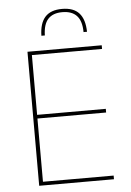

<svg xmlns="http://www.w3.org/2000/svg" viewBox="-57 -870 621 912"><g transform="rotate(-5 253.5 -414.0)"><path d="M92.5 0V-639H112V0ZM99 0V-17.5H449V0ZM102.5 -319V-336.5H439.5V-319ZM98 -621.5V-639H446.5V-621.5ZM273.5 -827.5Q328.5 -827.5 355 -797.8Q381.5 -768 382.5 -709H366Q365.5 -762 342.2 -787Q319 -812 273.5 -812Q228.5 -812 205.5 -787Q182.5 -762 181.5 -709H165Q166 -768 192.5 -797.8Q219 -827.5 273.5 -827.5Z"/></g></svg>

Font: Anek Latin Thin
Style: Regular
Weight: 250
Designer: Yesha Goshar
Foundry: Ek Type
Version: Version 1.003